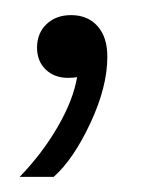

<svg xmlns="http://www.w3.org/2000/svg" viewBox="-20 -97 193 254"><path d="M82 5Q78 6 70 6Q52 6 40.5 -5Q29 -16 29 -34Q29 -53 41.5 -65Q54 -77 74 -77Q96 -77 109 -62.5Q122 -48 122 -22Q122 18 99.5 66Q77 114 51 137H6Q36 106 56.5 70.5Q77 35 82 5Z"/></svg>

Font: Mona Sans Condensed
Style: Regular
Weight: 400
Width: 3
Designer: Deni Anggara
Foundry: GitHub
Version: Version 2.000